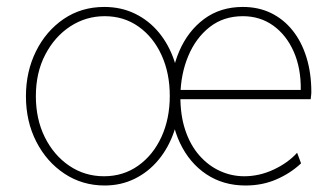

<svg xmlns="http://www.w3.org/2000/svg" viewBox="-20 -540 993 567"><path d="M289.1 7.8Q223.1 7.8 170.4 -27.1Q117.7 -62 87.2 -121.6Q56.6 -181.2 56.6 -255.9Q56.6 -328.6 86.2 -388.4Q115.7 -448.2 168 -483.9Q220.2 -519.5 288.1 -519.5Q337.9 -519.5 378.9 -499.5Q419.9 -479.5 449.5 -443.6Q479 -407.7 494.9 -359.9Q510.7 -312 510.7 -256.8Q510.7 -200.7 494.4 -152.3Q478 -104 448.2 -68.1Q418.5 -32.2 377.9 -12.2Q337.4 7.8 289.1 7.8ZM287.1 -19.5Q344.2 -19.5 388.2 -50.8Q432.1 -82 456.8 -135.7Q481.4 -189.5 481.4 -256.8Q481.4 -324.2 457 -377.4Q432.6 -430.7 389.2 -461.4Q345.7 -492.2 289.1 -492.2Q233.9 -492.2 187.7 -462.2Q141.6 -432.1 113.8 -378.9Q85.9 -325.7 85.9 -255.9Q85.9 -188 112.5 -134.5Q139.2 -81.1 184.8 -50.3Q230.5 -19.5 287.1 -19.5ZM705.1 7.8Q639.2 7.8 589.4 -25.4Q539.6 -58.6 511.5 -117.7Q483.4 -176.8 483.4 -254.9Q483.4 -328.6 509.3 -388.7Q535.2 -448.7 583 -484.1Q630.9 -519.5 697.3 -519.5Q743.2 -519.5 780.3 -501.5Q817.4 -483.4 844 -450.2Q870.6 -417 885 -370.6Q899.4 -324.2 899.4 -267.6Q899.4 -262.7 899.2 -262.7Q898.9 -262.7 897.5 -247.1H504.9V-274.4H868.2Q869.1 -338.4 847.4 -387.5Q825.7 -436.5 786.9 -464.4Q748 -492.2 697.3 -492.2Q640.1 -492.2 599.1 -460Q558.1 -427.7 535.9 -374.5Q513.7 -321.3 512.7 -257.8Q512.2 -200.2 527.1 -155.8Q542 -111.3 568.6 -81.1Q595.2 -50.8 629.4 -35.2Q663.6 -19.5 701.2 -19.5Q746.1 -19.5 788.3 -39.3Q830.6 -59.1 857.4 -88.9L869.1 -57.6Q837.9 -28.3 796.4 -10.3Q754.9 7.8 705.1 7.8Z"/></svg>

Font: Reddit Sans ExtraLight
Style: Regular
Weight: 250
Designer: Stephen Hutchings
Foundry: Reddit
Version: Version 1.014